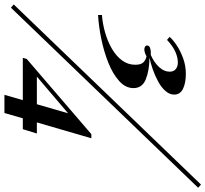

<svg xmlns="http://www.w3.org/2000/svg" viewBox="-64 -814 949 888"><g transform="rotate(90 411.0 -369.5)"><path d="M820 -824 835 -811 2 55 -13 42ZM308 -754Q350 -754 377 -741Q404 -728 404 -700Q404 -679 387.5 -660Q371 -641 344.5 -626.5Q318 -612 288.5 -601.5Q259 -591 233 -586Q294 -585 334 -568.5Q374 -552 374 -512Q374 -475 341 -445.5Q308 -416 256.5 -395.5Q205 -375 146.5 -363Q88 -351 36 -348V-366Q76 -369 116.5 -380.5Q157 -392 191 -411.5Q225 -431 245.5 -458.5Q266 -486 266 -520Q266 -547 254.5 -558Q243 -569 227 -572Q216 -566 208 -564Q200 -562 195 -562Q189 -562 183 -565Q177 -568 177 -575Q177 -585 189.5 -589Q202 -593 221 -592Q255 -607 276.5 -630Q298 -653 298 -679Q298 -698 286 -707.5Q274 -717 256 -717Q232 -717 206 -705.5Q180 -694 151 -667L137 -679Q152 -696 178 -713Q204 -730 237.5 -742Q271 -754 308 -754ZM587 -317 592 -296 281 -31 308 -65H584L564 0H234L239 -18ZM606 -317 489 85H405L495 -225L587 -317Z"/></g></svg>

Font: Playfair Display ExtraBold
Style: Italic
Weight: 800
Italic angle: -14°
Designer: Claus Eggers Sørensen
Foundry: Claus Eggers Sørensen
Version: Version 1.203